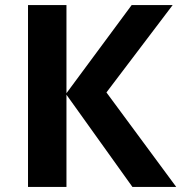

<svg xmlns="http://www.w3.org/2000/svg" viewBox="-20 -734 712 754"><path d="M672 0 398 -371 658 -714H497L241 -368V-714H90V0H241V-362L500 0Z"/></svg>

Font: Passageway
Style: Regular
Weight: 700
Foundry: Ascender Corporation
Version: Version 1.11